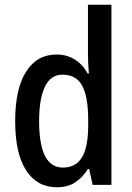

<svg xmlns="http://www.w3.org/2000/svg" viewBox="-20 -780 557 810"><path d="M220 10Q136 10 90 -61.5Q44 -133 44 -269Q44 -405 90 -477.5Q136 -550 218 -550Q262 -550 295.5 -529Q329 -508 350 -470H355Q353 -492 352 -514Q351 -536 351 -553V-760H450V0H371L356 -67H351Q328 -31 297 -10.5Q266 10 220 10ZM245 -73Q300 -73 326 -116.5Q352 -160 352 -249V-275Q352 -371 327 -418Q302 -465 243 -465Q194 -465 169.5 -414Q145 -363 145 -269Q145 -73 245 -73Z"/></svg>

Font: Noto Sans Hebrew Condensed Medium
Style: Regular
Weight: 500
Width: 3
Designer: Monotype Design Team
Foundry: Monotype Imaging Inc.
Version: Version 2.004; ttfautohint (v1.8.4.7-5d5b)